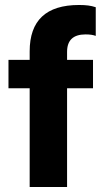

<svg xmlns="http://www.w3.org/2000/svg" viewBox="-20 -750 418 770"><path d="M99 0V-396H14V-510H99V-544Q99 -730 297 -730Q318 -730 333.5 -728Q349 -726 364 -721V-606Q349 -612 323 -612Q249 -612 249 -542V-510H353V-396H249V0Z"/></svg>

Font: Instrument Sans
Style: Bold
Weight: 700
Designer: Rodrigo Fuenzalida
Foundry: fragTYPE
Version: Version 1.000; ttfautohint (v1.8.4.7-5d5b);gftools[0.9.28]